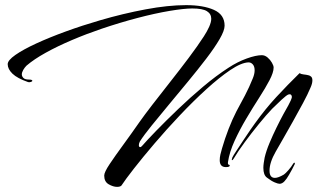

<svg xmlns="http://www.w3.org/2000/svg" viewBox="-20 -679 1237 748"><path d="M436 49Q421 49 403.5 39Q386 29 386 5Q386 -8 407 -39.5Q428 -71 459.5 -114Q491 -157 523 -203Q542 -230 574 -271.5Q606 -313 643.5 -360.5Q681 -408 715.5 -454Q750 -500 774 -537Q787 -557 795 -575Q803 -593 803 -606Q803 -625 786 -635.5Q769 -646 729 -646Q697 -646 640.5 -636.5Q584 -627 515.5 -609Q447 -591 376 -567Q317 -547 260.5 -523Q204 -499 158 -473.5Q112 -448 83 -423Q76 -416 70.5 -406.5Q65 -397 65 -389Q65 -382 71 -375.5Q77 -369 93 -369Q106 -369 106 -364Q106 -362 101 -360Q96 -358 90 -359Q47 -374 28.5 -392Q10 -410 10 -429Q10 -444 40 -465Q70 -486 121 -509.5Q172 -533 236.5 -556.5Q301 -580 370 -600Q459 -626 547 -642.5Q635 -659 705 -659Q772 -659 813.5 -640.5Q855 -622 855 -579Q855 -560 835.5 -526.5Q816 -493 783.5 -450.5Q751 -408 713 -362Q675 -316 638 -271.5Q601 -227 571 -190Q541 -153 525 -128Q521 -120 521 -114V-113Q521 -107 525 -106Q529 -105 533 -110Q553 -133 590 -171Q627 -209 674 -254Q721 -299 771.5 -341.5Q822 -384 870 -415Q905 -438 941 -451Q977 -464 1000 -464Q1012 -464 1022.5 -455Q1033 -446 1039.5 -434.5Q1046 -423 1046 -416Q1046 -397 1030 -366.5Q1014 -336 989.5 -298Q965 -260 939.5 -217Q914 -174 894 -130.5Q874 -87 868 -47Q868 -45 868 -42Q868 -39 870 -38Q875 -37 875 -34Q875 -28 860 -28Q836 -28 836 -55Q836 -65 838.5 -76.5Q841 -88 845 -101Q856 -139 870.5 -176.5Q885 -214 901 -245Q918 -276 934.5 -307.5Q951 -339 965 -374Q972 -391 972 -405Q972 -420 965 -428Q958 -436 948 -436Q920 -435 877 -406Q834 -377 783 -330.5Q732 -284 680 -229Q628 -174 582 -120Q536 -66 502 -22.5Q468 21 453 44Q448 49 436 49ZM1069 37Q1063 37 1050 31.5Q1037 26 1020 13Q1006 3 1006 -25Q1006 -34 1007.5 -44Q1009 -54 1011 -65Q1017 -91 1030 -122Q1043 -153 1057.5 -182.5Q1072 -212 1084.5 -235Q1097 -258 1103 -268Q1109 -279 1112.5 -287Q1116 -295 1117 -300V-302Q1117 -307 1113.5 -310Q1110 -313 1104 -311Q1097 -309 1077 -290.5Q1057 -272 1040 -255Q1018 -232 989 -196.5Q960 -161 933.5 -125Q907 -89 891 -62Q887 -55 884 -55Q883 -55 883 -57Q883 -59 885 -65Q888 -72 901 -91.5Q914 -111 929 -134Q944 -157 957 -175.5Q970 -194 973 -198Q1013 -254 1056.5 -301Q1100 -348 1147 -394Q1153 -390 1163 -389Q1173 -388 1181 -386Q1187 -385 1192 -380.5Q1197 -376 1197 -366Q1197 -353 1189 -336Q1179 -312 1160.5 -277.5Q1142 -243 1121.5 -206.5Q1101 -170 1083 -138.5Q1065 -107 1054 -88Q1030 -46 1030 -14Q1030 14 1051 14Q1064 14 1086 1Q1092 -3 1103.5 -16Q1115 -29 1122 -41Q1125 -46 1127.5 -45Q1130 -44 1128 -39Q1123 -29 1117.5 -18.5Q1112 -8 1106 2Q1097 18 1088 27.5Q1079 37 1069 37Z"/></svg>

Font: The Nautigal
Style: Regular
Weight: 400
Designer: Robert E. Leuschke
Foundry: Robert E. Leuschke
Version: Version 1.100; ttfautohint (v1.8.3)